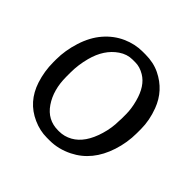

<svg xmlns="http://www.w3.org/2000/svg" viewBox="-174 -866 1051 1051"><g transform="rotate(45 351.0 -341.0)"><path d="M538.6 -383.8Q538.6 -385.3 538.6 -386.7Q538.6 -429.2 525.4 -478Q501.5 -568.4 443.8 -602.5Q408.7 -623.5 374.5 -623.5H351.6Q310.5 -623.5 273.4 -598.1Q204.1 -550.8 178.2 -453.1Q162.1 -392.6 162.1 -333.5V-300.8Q162.1 -199.2 209.2 -130.1Q256.3 -61 337.9 -61H345.7Q385.7 -61 421.9 -81.1Q489.7 -119.1 521 -224.6Q537.6 -279.8 537.6 -334.5L538.6 -351.1ZM653.8 -387.7V-355Q653.8 -282.2 630.9 -211.9Q586.9 -76.7 476.1 -21.5Q411.6 10.7 344.7 10.7H322.8Q268.6 10.7 216.8 -12.7Q113.8 -58.6 77.1 -170.9Q55.7 -236.8 55.7 -306.6V-328.6Q55.7 -397.9 78.9 -470.7Q102.1 -543.5 145 -593Q188 -642.6 244.6 -668Q301.3 -693.4 360.4 -693.4H382.3Q444.8 -693.4 494.1 -669.4Q590.3 -622.6 627.9 -522.5Q653.8 -453.6 653.8 -387.7Z"/></g></svg>

Font: Averia Gruesa Libre
Style: Regular
Weight: 400
Italic angle: -1.70001°
Version: Version 1.002